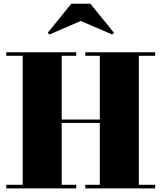

<svg xmlns="http://www.w3.org/2000/svg" viewBox="-20 -1038 889 1058"><path d="M425 -922.5 598 -848 608 -857.5 478 -1017.5H373L243 -857.5L252.5 -848ZM14.5 -19.5V0H400V-19.5H320V-360.5H530V-19.5H450V0H835V-19.5H745V-730.5H835V-750H450V-730.5H530V-379.5H320V-730.5H400V-750H14.5V-730.5H105V-19.5Z"/></svg>

Font: Bodoni* 11pt Fatface
Style: Regular
Weight: 900
Version: Version 2.3